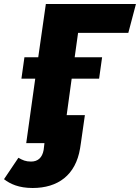

<svg xmlns="http://www.w3.org/2000/svg" viewBox="-109 -715 699 959"><path d="M532 -551 570 -695H120L82 -429H13L-2 -322H67L22 0H113L109 34C102 73 80 92 46 92C19 92 4 85 -17 73L-89 180C-58 204 -15 224 54 224C180 224 269 160 291 26L295 0L315 -140H224L249 -322H386L401 -429H264L281 -551Z"/></svg>

Font: Fira Sans ExtraBold
Style: Italic
Weight: 800
Italic angle: -8°
Designer: bBox Type GmbH & Carrois Corporate GbR & Edenspiekermann AG
Foundry: bBox Type GmbH & Carrois Corporate GbR & Edenspiekermann AG
Version: Version 4.301;PS 004.301;hotconv 1.0.88;makeotf.lib2.5.64775